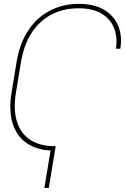

<svg xmlns="http://www.w3.org/2000/svg" viewBox="-20 -757 636 978"><path d="M256.8 -12.7 252.9 9.8Q175.8 9.8 122.1 -23.9Q68.4 -57.6 45.9 -123.8Q23.4 -189.9 39.1 -287.1L64.5 -441.4Q80.6 -538.1 125.2 -604Q169.9 -669.9 235.8 -703.6Q301.8 -737.3 380.9 -737.3Q459.5 -737.3 510.3 -707Q561 -676.8 582.3 -625Q603.5 -573.2 592.8 -508.8H570.3Q579.6 -565.9 561.5 -612.8Q543.5 -659.7 497.8 -687.5Q452.1 -715.3 377.9 -714.8Q303.2 -714.4 242.7 -683.1Q182.1 -651.9 142.1 -591.1Q102.1 -530.3 86.9 -441.4L61.5 -287.1Q46.9 -197.3 66.7 -136.2Q86.4 -75.2 135.3 -43.9Q184.1 -12.7 256.8 -12.7ZM263.7 -12.7 228.5 200.2H206.1L241.2 -12.7Z"/></svg>

Font: Inter Tight Thin
Style: Italic
Weight: 250
Italic angle: -9.39999°
Designer: Rasmus Andersson
Foundry: rsms
Version: Version 3.004